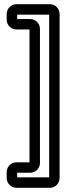

<svg xmlns="http://www.w3.org/2000/svg" viewBox="-20 -711 317 918"><path d="M124 -620H62V-641H215V137H62V115H124C150 115 171 94 171 68V-573C171 -599 150 -620 124 -620ZM12 112V140C12 166 33 187 59 187H218C244 187 265 166 265 140V-644C265 -670 244 -691 218 -691H59C33 -691 12 -670 12 -644V-617C12 -591 33 -570 59 -570H121V65H59C33 65 12 86 12 112Z"/></svg>

Font: DIN Rundschrift
Style: MittelKont
Weight: 400
Version: Version 1.027